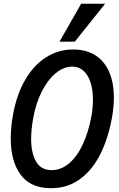

<svg xmlns="http://www.w3.org/2000/svg" viewBox="-20 -1002 640 1036"><path d="M38 -255Q38 -315.5 50 -382Q69 -489 114.5 -568.8Q160 -648.5 227 -691.8Q294 -735 375 -735Q445 -735 494.2 -703.8Q543.5 -672.5 569 -614Q594.5 -555.5 594.5 -475Q594.5 -427.5 584.5 -369Q564.5 -257 521.8 -171Q479 -85 412 -35.8Q345 13.5 255.5 13.5Q145.5 13.5 91.8 -58.8Q38 -131 38 -255ZM473.5 -376.5Q481.5 -421.5 481.5 -464.5Q481.5 -517 468.5 -557.2Q455.5 -597.5 430.5 -620Q405.5 -642.5 370.5 -642.5Q323 -642.5 279.5 -606Q236 -569.5 204.2 -505.5Q172.5 -441.5 158.5 -361.5Q148 -299.5 148 -253.5Q148 -175 175 -129.5Q202 -84 258 -84Q311 -84 354.8 -122.2Q398.5 -160.5 428.5 -226.8Q458.5 -293 473.5 -376.5ZM301 -777 418 -982H547.5L383.5 -777Z"/></svg>

Font: JuliaMono MediumItalic
Style: Regular
Weight: 500
Italic angle: -9°
Monospace: yes
Designer: cormullion
Foundry: corm
Version: Version 0.049; ttfautohint (v1.8.4)